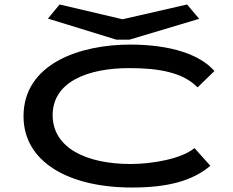

<svg xmlns="http://www.w3.org/2000/svg" viewBox="-20 -827 1040 857"><path d="M815 -807 527 -741 246 -807 194 -744 499 -650H558L869 -743ZM569 10C731 10 839 -20 919 -87L848 -166C792 -119 663 -95 563 -95C365 -95 215 -167 215 -313C215 -463 374 -523 557 -523C689 -523 796 -504 862 -437L937 -510C873 -584 741 -628 561 -628C337 -628 85 -543 85 -308C85 -105 285 10 569 10Z"/></svg>

Font: Inconsolata UltraExpanded
Style: Bold
Weight: 700
Width: 9
Monospace: yes
Designer: Raph Levien, Cyreal, Brenton Simpson
Foundry: Raph Levien, Cyreal, Google
Version: Version 3.100